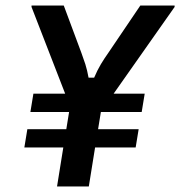

<svg xmlns="http://www.w3.org/2000/svg" viewBox="-20 -670 648 690"><path d="M67.5 -140 78.3 -205.8H218.3L228.3 -267.5H89.2L100 -333.3H214.2L93.3 -645V-650H209.2L272.5 -480Q280 -460 286.7 -439.2Q293.3 -418.3 298.3 -390.8H318.3Q330 -418.3 342.5 -439.2Q355 -460 369.2 -480L484.2 -650H607.5V-645L388.3 -333.3H500L489.2 -267.5H342.5L332.5 -205.8H478.3L467.5 -140H321.7L299.2 0H185L207.5 -140Z"/></svg>

Font: Familjen Grotesk GF Medium
Style: Italic
Weight: 500
Designer: Anders Wikstroem, Jonas Baeckman, Matilda Gysing, Kristian Moeller
Foundry: Familjen STHML AB
Version: Version 2.000; Beta; Release 4; Build 6